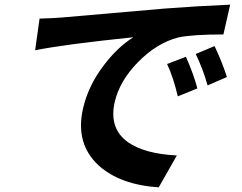

<svg xmlns="http://www.w3.org/2000/svg" viewBox="-20 -764 1040 825"><path d="M779 -520Q814 -440 828 -384L744 -350Q725 -431 698 -489ZM902 -566Q935 -496 955 -433L872 -397Q852 -468 821 -532ZM150 -684Q215 -686 248 -689L685 -727Q828 -738 969 -744L940 -616Q806 -616 746 -603Q653 -579 572 -496Q494 -416 473 -326Q447 -212 530 -153Q601 -103 740 -96L662 41Q496 30 404 -53Q302 -147 337 -299Q360 -398 428 -486Q485 -561 553 -604Q254 -573 131 -548Z"/></svg>

Font: KaiGen Gothic CN Bold
Style: Bold
Weight: 700
Designer: Ryoko NISHIZUKA  (kana & ideographs); Paul D. Hunt (Latin, Greek & Cyrillic); Wenlong ZHANG  (bopomofo); Sandoll Communi
Foundry: Adobe Systems Incorporated
Version: Version 1.002.20150501